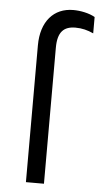

<svg xmlns="http://www.w3.org/2000/svg" viewBox="-52 -752 411 785"><g transform="rotate(5 153.0 -359.0)"><path d="M85 0H159V-558C159 -623 184 -647 232 -647C259 -647 282 -641 306 -630V-697C282 -711 246 -718 217 -718C137 -718 85 -660 85 -561Z"/></g></svg>

Font: Fixel Text Regular
Style: Regular
Weight: 400
Width: 4
Designer: AlfaBravo + MacPaw
Foundry: Kyrylo Tkachov, Marchela Mozhyna, Serhii Makarenko, Maria Weinstein, Zakhar Kryvoshyya
Version: Version 1.211